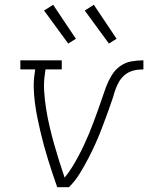

<svg xmlns="http://www.w3.org/2000/svg" viewBox="-20 -782 640 802"><path d="M219 0Q209 -28 199.5 -57Q190 -86 181 -114.5Q172 -143 164 -172.5Q156 -202 149 -231.5Q142 -261 136 -291Q130 -321 126 -351.5Q122 -382 121 -413.5Q120 -445 125 -477L127 -492H65V-530H238V-492H170L168 -477Q162 -438 164.5 -400Q167 -362 173 -325Q179 -288 187.5 -252Q196 -216 206 -180.5Q216 -145 227 -110Q238 -75 250 -40Q267 -61 281 -83.5Q295 -106 307.5 -129.5Q320 -153 331 -176.5Q342 -200 352 -224Q362 -248 371 -272.5Q380 -297 389 -321.5Q398 -346 406 -370.5Q414 -395 423 -419Q432 -443 446 -466.5Q460 -490 481.5 -505.5Q503 -521 528.5 -525.5Q554 -530 579 -530V-492Q565 -492 550 -490Q535 -488 521 -481.5Q507 -475 495.5 -464Q484 -453 476.5 -439.5Q469 -426 463.5 -411.5Q458 -397 454 -382V-381Q443 -348 431 -315Q419 -282 406.5 -249Q394 -216 379.5 -183.5Q365 -151 348.5 -119.5Q332 -88 313 -57Q294 -26 268 0ZM435 -600 334 -738 372 -762 467 -620ZM265 -600 164 -738 202 -762 297 -620Z"/></svg>

Font: Iosevka Curly Slab XLtEx
Style: Italic
Weight: 200
Width: 7
Italic angle: -9°
Monospace: yes
Designer: Belleve Invis
Foundry: Belleve Invis
Version: Version 11.1.0; ttfautohint (v1.8.3)